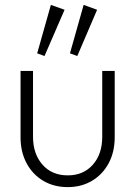

<svg xmlns="http://www.w3.org/2000/svg" viewBox="-20 -755 553 785"><path d="M257 10Q200 10 156.5 -16Q113 -42 88.5 -88Q64 -134 64 -194V-465H115V-196Q115 -126 153.5 -82Q192 -38 257 -38Q321 -38 359.5 -81.5Q398 -125 398 -196V-465H449V-194Q449 -134 424.5 -88Q400 -42 356.5 -16Q313 10 257 10ZM162 -526 132 -537 188 -735 244 -715ZM296 -526 266 -537 322 -735 377 -715Z"/></svg>

Font: Outfit ExtraLight
Style: Regular
Weight: 200
Designer: Rodrigo Fuenzalida
Foundry: fragTYPE
Version: Version 1.100; ttfautohint (v1.8.4.7-5d5b);gftools[0.9.27]